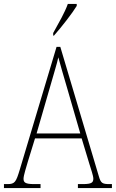

<svg xmlns="http://www.w3.org/2000/svg" viewBox="-23 -951 586 971"><path d="M246 -784V-771H250C289 -815 344 -886 365 -921V-931H320C304 -886 275 -837 246 -784ZM-3 0H182V-20H150C105 -20 96 -28 96 -47C96 -64 111 -109 118 -134L154 -251H390L429 -122C436 -99 449 -62 449 -48C449 -28 441 -20 396 -20H371V0H543V-20H531C494 -20 487 -25 477 -59L282 -714H263L77 -93C58 -30 52 -20 15 -20H-3ZM162 -276 230 -511C245 -565 265 -628 272 -661C282 -625 298 -567 319 -497L383 -276Z"/></svg>

Font: Noto Serif Georgian Condensed Thin
Style: Regular
Weight: 100
Width: 3
Designer: Monotype Design Team, Akaki Razmadze
Foundry: Google LLC
Version: Version 2.003